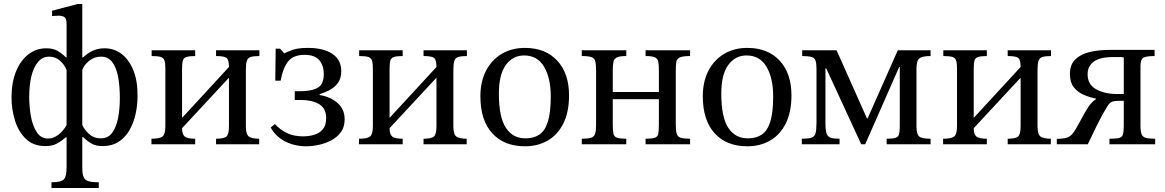

<svg xmlns="http://www.w3.org/2000/svg" viewBox="-20 -726 5860 966"><path d="M477 220H239V191Q289 191 302 175.5Q315 160 315 118V-35H311Q289 -16 266 -3.5Q243 9 208 9Q148 9 110.5 -27Q73 -63 55.5 -119Q38 -175 38 -235Q38 -312 61 -367.5Q84 -423 123.5 -453Q163 -483 213 -483Q248 -483 270.5 -469.5Q293 -456 312 -437H315V-604Q315 -634 303.5 -640.5Q292 -647 275 -647Q261 -647 251.5 -646Q242 -645 242 -645V-672L371 -706H394V-437H398Q417 -456 444 -469.5Q471 -483 506 -483Q555 -483 592.5 -454Q630 -425 651.5 -371Q673 -317 672 -242Q672 -196 662 -151.5Q652 -107 631 -70.5Q610 -34 576.5 -12.5Q543 9 496 9Q462 9 440 -4Q418 -17 398 -36H394V118Q394 147 400 163Q406 179 423.5 185Q441 191 477 191ZM221 -29Q244 -29 262.5 -40.5Q281 -52 295 -68Q309 -84 315 -97V-374Q305 -400 282 -420.5Q259 -441 227 -441Q194 -441 171.5 -414.5Q149 -388 138 -342.5Q127 -297 127 -238Q127 -189 135.5 -141Q144 -93 165 -61Q186 -29 221 -29ZM487 -30Q524 -30 544.5 -58Q565 -86 574 -132Q583 -178 583 -233Q583 -293 574 -340Q565 -387 544.5 -414Q524 -441 488 -441Q454 -441 428 -419.5Q402 -398 394 -374V-97Q403 -76 427 -53Q451 -30 487 -30Z M962 0H742V-28Q784 -28 798 -39.5Q812 -51 812 -91V-381Q812 -408 807.5 -421.5Q803 -435 788.5 -439.5Q774 -444 743 -444V-473H962V-444Q933 -444 918.5 -439.5Q904 -435 900 -421.5Q896 -408 896 -379V-135H898L1132 -389Q1132 -425 1120 -434.5Q1108 -444 1067 -444V-473H1285V-444Q1257 -444 1242 -439.5Q1227 -435 1222 -420Q1217 -405 1217 -374V-91Q1217 -51 1231.5 -39.5Q1246 -28 1284 -28V0H1067V-28Q1107 -28 1119.5 -39.5Q1132 -51 1132 -91V-333H1130L896 -81Q896 -51 909 -39.5Q922 -28 962 -28Z M1521 10Q1463 10 1415.5 -14Q1368 -38 1342 -84L1363 -102Q1393 -70 1427 -55Q1461 -40 1504 -40Q1535 -40 1561.5 -48Q1588 -56 1604.5 -76Q1621 -96 1621 -131Q1621 -181 1585.5 -202Q1550 -223 1495 -223H1463V-267H1489Q1548 -267 1578.5 -284.5Q1609 -302 1609 -354Q1609 -395 1587 -422.5Q1565 -450 1512 -450Q1455 -450 1429 -416Q1403 -382 1392 -320H1365L1367 -481H1389L1410 -458H1412Q1422 -464 1450 -474.5Q1478 -485 1530 -485Q1607 -485 1652 -455Q1697 -425 1697 -368Q1697 -334 1682 -311.5Q1667 -289 1642 -275Q1617 -261 1588 -252V-248Q1640 -240 1677 -209Q1714 -178 1714 -125Q1714 -87 1695 -61Q1676 -35 1646 -19.5Q1616 -4 1583 3Q1550 10 1521 10Z M2006 0H1786V-28Q1828 -28 1842 -39.5Q1856 -51 1856 -91V-381Q1856 -408 1851.5 -421.5Q1847 -435 1832.5 -439.5Q1818 -444 1787 -444V-473H2006V-444Q1977 -444 1962.5 -439.5Q1948 -435 1944 -421.5Q1940 -408 1940 -379V-135H1942L2176 -389Q2176 -425 2164 -434.5Q2152 -444 2111 -444V-473H2329V-444Q2301 -444 2286 -439.5Q2271 -435 2266 -420Q2261 -405 2261 -374V-91Q2261 -51 2275.5 -39.5Q2290 -28 2328 -28V0H2111V-28Q2151 -28 2163.5 -39.5Q2176 -51 2176 -91V-333H2174L1940 -81Q1940 -51 1953 -39.5Q1966 -28 2006 -28Z M2621 10Q2516 10 2456.5 -55.5Q2397 -121 2397 -242Q2397 -315 2425 -369.5Q2453 -424 2503.5 -454.5Q2554 -485 2621 -485Q2724 -485 2783.5 -421Q2843 -357 2843 -246Q2843 -162 2814.5 -105Q2786 -48 2736 -19Q2686 10 2621 10ZM2625 -30Q2666 -30 2694 -49Q2722 -68 2736.5 -114Q2751 -160 2751 -241Q2751 -333 2717.5 -390Q2684 -447 2617 -447Q2560 -447 2525 -399Q2490 -351 2490 -255Q2490 -136 2525.5 -82.5Q2561 -29 2625 -30Z M3131 0H2907V-28Q2939 -28 2954 -33Q2969 -38 2974 -52.5Q2979 -67 2979 -97V-371Q2979 -402 2975 -417.5Q2971 -433 2956 -438.5Q2941 -444 2907 -444V-473H3131V-444Q3099 -444 3084.5 -437.5Q3070 -431 3066.5 -415.5Q3063 -400 3063 -371V-263H3295V-371Q3295 -400 3292 -415.5Q3289 -431 3275 -437.5Q3261 -444 3228 -444V-473H3452V-444Q3417 -444 3401.5 -437.5Q3386 -431 3383 -415.5Q3380 -400 3380 -371V-100Q3380 -69 3384.5 -53.5Q3389 -38 3404.5 -33Q3420 -28 3452 -28V0H3228V-28Q3261 -28 3275 -33Q3289 -38 3292 -53.5Q3295 -69 3295 -100V-227H3063V-100Q3063 -69 3066.5 -53.5Q3070 -38 3084.5 -33Q3099 -28 3131 -28Z M3740 10Q3635 10 3575.5 -55.5Q3516 -121 3516 -242Q3516 -315 3544 -369.5Q3572 -424 3622.5 -454.5Q3673 -485 3740 -485Q3843 -485 3902.5 -421Q3962 -357 3962 -246Q3962 -162 3933.5 -105Q3905 -48 3855 -19Q3805 10 3740 10ZM3744 -30Q3785 -30 3813 -49Q3841 -68 3855.5 -114Q3870 -160 3870 -241Q3870 -333 3836.5 -390Q3803 -447 3736 -447Q3679 -447 3644 -399Q3609 -351 3609 -255Q3609 -136 3644.5 -82.5Q3680 -29 3744 -30Z M4204 0H4014V-28Q4046 -28 4062 -33Q4078 -38 4083 -55Q4088 -72 4088 -108V-380Q4088 -408 4083 -421.5Q4078 -435 4062.5 -439.5Q4047 -444 4016 -444V-473H4189L4342 -130H4345L4497 -473H4662V-444Q4620 -444 4605.5 -432.5Q4591 -421 4591 -379V-90Q4591 -53 4603.5 -40.5Q4616 -28 4662 -28V0H4441V-28Q4473 -28 4486.5 -33Q4500 -38 4503.5 -51.5Q4507 -65 4507 -90V-389H4504L4333 0H4313L4137 -382H4133V-108Q4133 -72 4138.5 -55Q4144 -38 4159.5 -33Q4175 -28 4204 -28Z M4945 0H4725V-28Q4767 -28 4781 -39.5Q4795 -51 4795 -91V-381Q4795 -408 4790.5 -421.5Q4786 -435 4771.5 -439.5Q4757 -444 4726 -444V-473H4945V-444Q4916 -444 4901.5 -439.5Q4887 -435 4883 -421.5Q4879 -408 4879 -379V-135H4881L5115 -389Q5115 -425 5103 -434.5Q5091 -444 5050 -444V-473H5268V-444Q5240 -444 5225 -439.5Q5210 -435 5205 -420Q5200 -405 5200 -374V-91Q5200 -51 5214.5 -39.5Q5229 -28 5267 -28V0H5050V-28Q5090 -28 5102.5 -39.5Q5115 -51 5115 -91V-333H5113L4879 -81Q4879 -51 4892 -39.5Q4905 -28 4945 -28Z M5453 0H5297V-27Q5330 -28 5347 -33Q5364 -38 5377.5 -55Q5391 -72 5410 -108Q5437 -159 5454.5 -186Q5472 -213 5494 -227V-230Q5463 -236 5432.5 -249Q5402 -262 5382.5 -287Q5363 -312 5363 -353Q5363 -402 5391.5 -428.5Q5420 -455 5465.5 -465Q5511 -475 5563 -475H5789V-444Q5745 -444 5731.5 -435Q5718 -426 5718 -392V-94Q5718 -64 5724 -50Q5730 -36 5746 -32Q5762 -28 5792 -28V0H5562V-28Q5595 -28 5610.5 -32Q5626 -36 5630 -50.5Q5634 -65 5634 -94V-219H5614Q5590 -219 5577.5 -215Q5565 -211 5555 -197Q5549 -188 5532.5 -159Q5516 -130 5495.5 -88.5Q5475 -47 5453 0ZM5600 -253H5634V-437Q5625 -439 5610.5 -439Q5596 -439 5582 -439Q5514 -439 5483 -416Q5452 -393 5452 -353Q5452 -300 5495.5 -276.5Q5539 -253 5600 -253Z"/></svg>

Font: STIX Two Text
Style: Regular
Weight: 400
Designer: Ross Mills, John Hudson & Paul Hanslow, Tiro Typeworks Ltd; with prior portions MicroPress Inc., and Coen Hoffman.
Foundry: Tiro Typeworks Ltd
Version: Version 2.13 b171